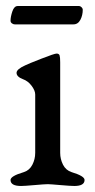

<svg xmlns="http://www.w3.org/2000/svg" viewBox="-20 -616 316 638"><path d="M39 -596H242Q247 -596 251 -592Q255 -588 255 -584Q255 -565 247 -550Q239 -535 224 -535H29Q24 -535 19.5 -538.5Q15 -542 15 -547Q15 -560 21 -578Q27 -596 39 -596ZM97 -302Q97 -315 85 -331Q73 -347 56 -353Q35 -361 35 -374Q35 -386 64 -399Q74 -404 117.5 -421Q161 -438 168 -438Q176 -438 178 -432Q180 -426 180 -409V-108Q180 -87 189.5 -68.5Q199 -50 218 -44Q261 -31 261 -18Q261 2 227 2Q215 2 180.5 -1Q146 -4 139 -4Q129 -4 95 -1Q61 2 50 2Q15 2 15 -18Q15 -31 59 -44Q78 -50 87.5 -68.5Q97 -87 97 -108Z"/></svg>

Font: EB Garamond 08
Style: Regular
Weight: 400
Version: Version 0.016 ; ttfautohint (v1.5)